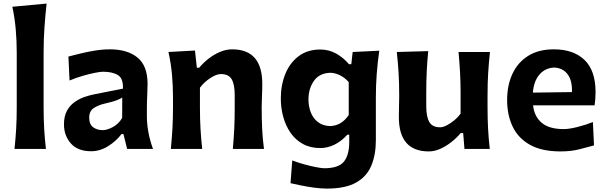

<svg xmlns="http://www.w3.org/2000/svg" viewBox="-20 -847 3446 1092"><path d="M62.5 0Q68.8 -59.6 72 -115.2Q75.2 -170.9 75.2 -239.7V-546.4Q75.2 -614.3 69.6 -679Q64 -743.7 50.3 -808.6L245.1 -826.7Q237.8 -760.7 232.9 -691.4Q228 -622.1 228 -546.4V-239.7Q228 -170.9 231.2 -115.2Q234.4 -59.6 241.2 0Z M498.5 13.2Q421.9 13.2 382.8 -31.5Q343.8 -76.2 343.8 -139.6Q343.8 -186 360.8 -217Q377.9 -248 404.8 -266.8Q431.6 -285.6 461.2 -295.7Q490.7 -305.7 515.6 -310.5L679.2 -342.8Q681.6 -400.9 650.6 -419.9Q619.6 -439 565.4 -439Q551.8 -439 520.3 -432.9Q488.8 -426.8 450.2 -415.5Q411.6 -404.3 375.5 -389.2L369.1 -525.4Q396 -532.2 435.1 -542Q474.1 -551.8 518.6 -559.1Q563 -566.4 606 -566.4Q704.1 -566.4 761.7 -520Q819.3 -473.6 819.3 -369.1Q819.3 -342.3 817.4 -304Q815.4 -265.6 815.4 -233.9V-184.6Q815.4 -143.6 823.5 -97.7Q831.5 -51.8 850.1 0H703.1L682.1 -84.5H670.9Q642.1 -45.4 595.5 -16.1Q548.8 13.2 498.5 13.2ZM564 -106.9Q589.4 -106.9 622.1 -124.5Q654.8 -142.1 674.8 -176.3L675.3 -292Q664.6 -285.2 644.8 -277.1Q625 -269 573.7 -257.3Q539.6 -249.5 513.4 -232.4Q487.3 -215.3 487.3 -178.2Q487.3 -139.6 509.8 -123.3Q532.2 -106.9 564 -106.9Z M951.7 0Q957.5 -59.6 960.7 -115.2Q963.9 -170.9 963.9 -239.7V-294.4Q963.9 -356.9 958.3 -421.4Q952.6 -485.8 938 -551.3L1088.9 -559.6L1099.6 -461.9H1112.8Q1135.3 -488.8 1165.5 -512.7Q1195.8 -536.6 1230.7 -551.5Q1265.6 -566.4 1300.3 -566.4Q1471.7 -566.4 1471.7 -370.1Q1471.7 -334.5 1470 -300.8Q1468.3 -267.1 1468.3 -239.7Q1468.3 -170.9 1470.9 -115.2Q1473.6 -59.6 1481.4 0H1304.2Q1309.6 -59.6 1312.3 -114.3Q1314.9 -168.9 1314.9 -231.4V-305.7Q1314.9 -366.2 1297.9 -396Q1280.8 -425.8 1235.8 -425.8Q1210.9 -425.8 1175.8 -402.8Q1140.6 -379.9 1117.2 -348.1V-231.4Q1117.2 -168.9 1120.4 -114.3Q1123.5 -59.6 1129.9 0Z M1838.9 225.6Q1804.7 225.6 1765.6 220.2Q1726.6 214.8 1691.2 207.5Q1655.8 200.2 1632.3 194.8L1642.1 65.4Q1676.3 78.6 1713.4 88.6Q1750.5 98.6 1780.8 104.2Q1811 109.9 1824.2 109.9Q1904.3 109.9 1935.3 73Q1966.3 36.1 1966.3 -39.6V-81.1H1955.6Q1920.9 -42.5 1881.1 -23.7Q1841.3 -4.9 1802.2 -4.9Q1745.1 -4.9 1702.9 -28.1Q1660.6 -51.3 1632.8 -91.3Q1605 -131.3 1591.1 -181.9Q1577.1 -232.4 1577.1 -286.6Q1577.1 -363.3 1602.8 -426.5Q1628.4 -489.7 1678.7 -527.6Q1729 -565.4 1802.2 -565.4Q1850.6 -565.4 1892.1 -542.2Q1933.6 -519 1964.8 -481.9H1978L1985.8 -551.3L2137.2 -558.6Q2117.7 -425.3 2117.7 -294.4V-48.8Q2117.7 32.7 2092 94.7Q2066.4 156.7 2005.6 191.2Q1944.8 225.6 1838.9 225.6ZM1857.9 -129.9Q1922.9 -132.3 1963.4 -192.9V-379.9Q1941.9 -404.8 1914.1 -418.7Q1886.2 -432.6 1858.9 -433.1Q1796.4 -431.2 1765.4 -387Q1734.4 -342.8 1734.4 -281.2Q1734.4 -242.2 1747.6 -208Q1760.7 -173.8 1788.3 -152.6Q1815.9 -131.3 1857.9 -129.9Z M2418.9 14.2Q2248.5 14.2 2248.5 -181.6Q2248.5 -217.8 2249.5 -245.1Q2250.5 -272.5 2250.5 -301.3Q2250.5 -377.4 2246.8 -434.8Q2243.2 -492.2 2236.8 -551.3L2415.5 -556.2Q2409.7 -497.1 2407 -439.9Q2404.3 -382.8 2404.3 -320.3V-243.7Q2404.3 -183.1 2421.6 -153.1Q2439 -123 2483.4 -123Q2499 -123 2520.3 -133.8Q2541.5 -144.5 2563 -162.1Q2584.5 -179.7 2599.6 -200.7V-320.3Q2599.6 -382.8 2596.4 -437.5Q2593.3 -492.2 2587.9 -551.3H2766.6Q2760.3 -492.2 2756.6 -434.8Q2752.9 -377.4 2752.9 -301.3V-239.7Q2752.9 -170.9 2755.9 -115.2Q2758.8 -59.6 2765.6 0H2621.6L2614.3 -90.3H2600.1Q2578.1 -63.5 2547.9 -39.6Q2517.6 -15.6 2484.4 -0.7Q2451.2 14.2 2418.9 14.2Z M3167.5 14.2Q3061.5 14.2 2994.6 -23.2Q2927.7 -60.5 2896 -126.5Q2864.3 -192.4 2864.3 -277.8Q2864.3 -362.3 2894.5 -427.2Q2924.8 -492.2 2983.9 -529.3Q3043 -566.4 3129.9 -566.4Q3241.7 -566.4 3304.4 -506.1Q3367.2 -445.8 3367.2 -323.2Q3367.2 -300.8 3365.7 -283Q3364.3 -265.1 3361.8 -248H3011.7Q3018.6 -184.6 3060.8 -148.7Q3103 -112.8 3186 -112.8Q3216.3 -112.8 3263.4 -124.5Q3310.5 -136.2 3352.1 -152.8L3358.4 -20Q3324.2 -10.7 3276.4 1.7Q3228.5 14.2 3167.5 14.2ZM3232.9 -323.2Q3235.4 -389.2 3208 -425Q3180.7 -460.9 3131.3 -462.9Q3080.1 -460.4 3047.9 -422.6Q3015.6 -384.8 3010.7 -320.3Z"/></svg>

Font: Pinar-FD Bold
Style: Regular
Weight: 700
Designer: Amin Abedi
Version: Version 3.000